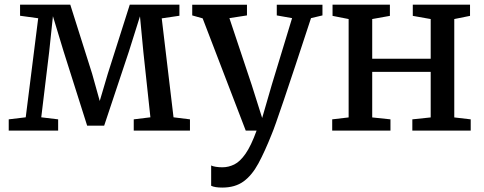

<svg xmlns="http://www.w3.org/2000/svg" viewBox="-20 -576 2136 847"><path d="M18.5 0V-49.5L93.5 -58.5L148.5 -495.5L68.5 -506.5V-555.5H290L386.5 -250.5L420 -130.5L455.5 -250.5L552.5 -555.5H771.5V-506.5L693.5 -495L745.5 -58.5L818 -49.5V0H570V-49.5L643.5 -58.5L612.5 -346.5L597.5 -504L548.5 -348.5L439.5 -21.5H364.5L260.5 -349.5L213.5 -504.5L197 -348L162 -58.5L236.5 -49.5V0Z M960.5 251.5Q927.5 251.5 911.5 243.5V154Q918 157.5 932 159.8Q946 162 961 162Q988 162 1013.5 149.5Q1039 137 1063.2 102.2Q1087.5 67.5 1112 0H1064L874 -495L828 -508V-555H1069.5V-508L992 -496L1090.5 -201L1136.5 -55.5L1179 -202L1268.5 -496L1201 -508V-555H1402.5V-508L1352 -496Q1274.5 -259.5 1232.2 -134.8Q1190 -10 1179 15Q1148.5 92 1120 144.8Q1091.5 197.5 1054.2 224.5Q1017 251.5 960.5 251.5Z M1445.5 0V-49.5L1518 -58V-492L1447 -506V-555.5H1700V-506L1622 -492V-317H1880V-492L1801 -506V-555.5H2053.5V-506L1984 -492V-58L2056.5 -49.5V0H1799V-49.5L1880 -58V-259H1622V-58L1702.5 -49.5V0Z"/></svg>

Font: Merriweather
Style: Regular
Weight: 400
Designer: Eben Sorkin
Foundry: Eben Sorkin
Version: Version 2.100; ttfautohint (v1.7.19-72a1) -l 8 -r 50 -G 200 